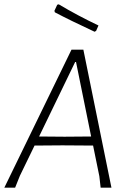

<svg xmlns="http://www.w3.org/2000/svg" viewBox="-31 -869 587 889"><path d="M241 -849Q328 -797 425 -751L414 -726L407 -722Q293 -775 223 -812L221 -819L234 -847ZM355 -639 485 0H435L429 -53L400 -195L258 -196L129 -195L61 -55L39 0H-11L300 -639ZM317 -582 150 -237 268 -236 391 -237 321 -582Z"/></svg>

Font: Alegreya Sans SC Light
Style: Italic
Weight: 300
Italic angle: -7°
Designer: Juan Pablo del Peral
Foundry: Huerta Tipografica
Version: Version 2.007